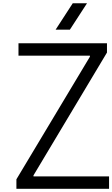

<svg xmlns="http://www.w3.org/2000/svg" viewBox="-20 -1189 707 1209"><path d="M330.1 -1002 438.2 -1168.6H528L419.9 -1002ZM96.4 -838.5V-916.7H653.6V-858.1L190.8 -84.6V-78.1H666.7V0H83.3V-59.9L546.2 -832V-838.5Z"/></svg>

Font: Monoid
Style: Regular
Weight: 400
Width: 4
Monospace: yes
Designer: Andreas Larsen (@larsenwork)
Version: Version 0.61